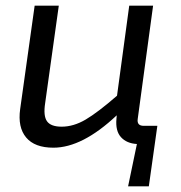

<svg xmlns="http://www.w3.org/2000/svg" viewBox="-20 -507 636 676"><path d="M525 0 504 149H431L462 0Q426 -2 406 -24Q386 -46 390 -89L391 -101Q270 13 168 13Q102 13 72 -23Q42 -59 51 -123L102 -487H187L139 -144Q132 -99 145.5 -80Q159 -61 197 -61Q239 -61 281.5 -86Q324 -111 392 -170L435 -487H519L465 -89Q461 -64 486 -64H534Z"/></svg>

Font: Exo 2.0
Style: Italic
Weight: 400
Italic angle: -8°
Designer: Natanael Gama
Version: Version 1.001;PS 001.001;hotconv 1.0.70;makeotf.lib2.5.58329